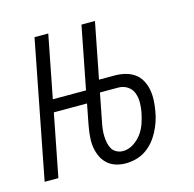

<svg xmlns="http://www.w3.org/2000/svg" viewBox="-85 -616 721 715"><g transform="rotate(-15 275.0 -259.0)"><path d="M315 12Q294 12 275 5.5Q256 -1 242.5 -14.5Q229 -28 221.5 -46.5Q214 -65 212 -85Q210 -105 212.5 -126.5Q215 -148 219 -169L233 -241H105L58 0H5L108 -530H161L114 -289H242L289 -530H341L299 -315H360Q381 -315 400.5 -310Q420 -305 435.5 -294Q451 -283 460.5 -265.5Q470 -248 473.5 -228.5Q477 -209 476 -188Q475 -167 471 -146Q468 -127 461.5 -108Q455 -89 445.5 -71Q436 -53 422.5 -37Q409 -21 391.5 -9.5Q374 2 354 7Q334 12 315 12ZM317 -35Q338 -35 357 -47Q376 -59 389 -76.5Q402 -94 409 -114.5Q416 -135 420 -155Q424 -175 424 -194.5Q424 -214 417.5 -231Q411 -248 395.5 -258Q380 -268 360 -268H290L269 -160Q266 -146 264.5 -132.5Q263 -119 263.5 -106Q264 -93 266.5 -80.5Q269 -68 275 -57.5Q281 -47 292.5 -41Q304 -35 317 -35Z"/></g></svg>

Font: Lode Dark
Style: Italic
Weight: 400
Italic angle: -11°
Monospace: yes
Designer: Belleve Invis
Foundry: Belleve Invis
Version: Version 29.2.0; ttfautohint (v1.8.3)